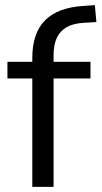

<svg xmlns="http://www.w3.org/2000/svg" viewBox="-20 -729 396 749"><path d="M106 0V-423H9V-488H128L106 -467V-503Q106 -600 156 -650Q206 -700 307 -706L350 -709L356 -643L307 -640Q267 -638 241 -623.5Q215 -609 202 -582Q189 -555 189 -513V-475L177 -488H333V-423H189V0Z"/></svg>

Font: Nunito Sans 11pt
Style: Regular
Weight: 400
Version: Version 3.101;gftools[0.9.27]